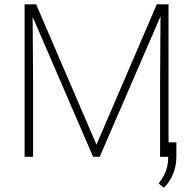

<svg xmlns="http://www.w3.org/2000/svg" viewBox="-20 -731 878 895"><path d="M106.9 -710.9H148.4L429.7 -56.6L710.9 -710.9H752.4L444.8 0H414.1ZM94.7 -710.9H131.8L134.3 -330.6V0H94.7ZM728.5 -710.9H765.6V0H726.1V-330.6ZM802.2 -67.4V-1.5Q802.2 43.5 786.4 80.8Q770.5 118.2 744.1 144L719.7 124.5Q734.4 105 744.4 85.9Q754.4 66.9 759.3 45.9Q764.2 24.9 764.2 0V-67.4Z"/></svg>

Font: Roboto ExtraLight
Style: Regular
Weight: 250
Designer: Christian Robertson
Foundry: Google
Version: Version 3.009; 2024